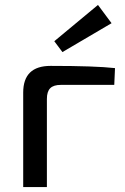

<svg xmlns="http://www.w3.org/2000/svg" viewBox="-20 -758 507 778"><path d="M432 -664 233 -547 200 -591 377 -738ZM74 0V-383Q74 -491 185 -491Q366 -491 446 -482L443 -414H226Q197 -414 183.5 -400.5Q170 -387 170 -357V0Z"/></svg>

Font: Exo 2.0 Medium
Style: Regular
Weight: 500
Designer: Natanael Gama
Version: Version 1.001;PS 001.001;hotconv 1.0.70;makeotf.lib2.5.58329